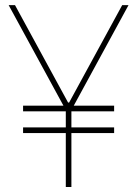

<svg xmlns="http://www.w3.org/2000/svg" viewBox="-20 -748 549 768"><path d="M40 -727.5 265.6 -313.5H240.2L14.6 -727.5ZM243.2 -313.5 468.8 -727.5H494.1L268.6 -313.5ZM265.6 -337.9V0H243.2V-337.9ZM436.5 -325.2V-302.7H72.3V-325.2ZM436.5 -238.3V-215.8H72.3V-238.3Z"/></svg>

Font: Inter 18pt Thin
Style: Regular
Weight: 250
Designer: Rasmus Andersson
Foundry: rsms
Version: Version 4.001;git-66647c0bb